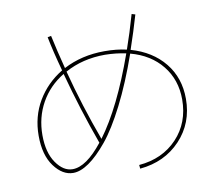

<svg xmlns="http://www.w3.org/2000/svg" viewBox="-88 -907 1176 1040"><g transform="rotate(-10 500.0 -386.5)"><path d="M230.5 -757.8 250 -761.7Q267.6 -678.7 293.9 -577.1Q394.5 -629.9 519.5 -629.9Q586.9 -629.9 641.6 -617.2Q671.9 -703.1 700.2 -802.7L719.7 -796.9Q694.3 -709 661.1 -612.3Q777.3 -579.1 843.8 -497.1Q910.2 -415 910.2 -299.8Q910.2 -166 823.7 -74.2Q737.3 17.6 600.6 30.3L598.6 9.8Q728.5 -1 809.1 -86.4Q889.6 -171.9 889.6 -299.8Q889.6 -408.2 827.1 -485.8Q764.6 -563.5 655.3 -592.8Q601.6 -439.5 542.5 -323.2Q483.4 -207 429.2 -141.1Q375 -75.2 327.6 -42.5Q280.3 -9.8 240.2 -9.8Q181.6 -9.8 135.7 -71.8Q89.8 -133.8 89.8 -240.2Q89.8 -345.7 139.6 -430.2Q189.5 -514.6 276.4 -567.4Q246.1 -677.7 230.5 -757.8ZM634.8 -597.7Q581.1 -609.4 519.5 -610.4Q396.5 -610.4 298.8 -556.6Q349.6 -361.3 421.9 -165Q535.2 -317.4 634.8 -597.7ZM281.2 -546.9Q200.2 -498 155.3 -418Q110.4 -337.9 110.4 -240.2Q110.4 -144.5 149.9 -87.4Q189.5 -30.3 240.2 -30.3Q315.4 -30.3 407.2 -146.5Q335.9 -342.8 281.2 -546.9Z"/></g></svg>

Font: Mgen+ 1mn thin
Style: Regular
Weight: 100
Designer: [Source Han Sans]
Ryoko NISHIZUKA  (kana & ideographs); Paul D. Hunt (Latin, Greek & Cyrillic); Wenlong ZHANG  (bopomofo
Version: Version 1.059.20150602